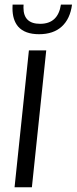

<svg xmlns="http://www.w3.org/2000/svg" viewBox="-20 -791 324 811"><path d="M145 -646.5Q85 -646.5 56.6 -678.7Q32.7 -707 32.7 -755.9Q32.7 -763.2 33.2 -771.5H79.6Q79.1 -764.6 79.1 -758.8Q79.1 -690.4 149.4 -690.4Q225.1 -690.4 237.3 -771.5H284.2Q276.4 -711.4 241 -679Q205.6 -646.5 145 -646.5ZM41.5 0 102.1 -578.1H175.3L114.7 0Z"/></svg>

Font: Oswald
Style: Light
Weight: 300
Designer: Vernon Adams
Foundry: Vernon Adams
Version: 3.0; ttfautohint (v0.95.6-bc232) -l 8 -r 50 -G 200 -x 0 -w "